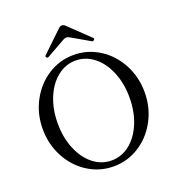

<svg xmlns="http://www.w3.org/2000/svg" viewBox="-154 -982 1021 1117"><g transform="rotate(-20 356.5 -423.5)"><path d="M44.4 -331.5Q44.4 -425.8 86.7 -504.9Q128.9 -584 201.2 -630.1Q273.4 -676.3 359.9 -676.3Q446.3 -676.3 518.8 -630.1Q591.3 -584 633.3 -504.9Q675.3 -425.8 675.3 -331.5Q675.3 -237.3 633.1 -158.2Q590.8 -79.1 518.6 -33Q446.3 13.2 359.9 13.2Q273.4 13.2 200.9 -33Q128.4 -79.1 86.4 -158.2Q44.4 -237.3 44.4 -331.5ZM582 -332.5Q582 -419.4 553 -490.2Q523.9 -561 473.1 -601.3Q422.4 -641.6 359.9 -641.6Q297.4 -641.6 246.6 -601.3Q195.8 -561 166.7 -490.2Q137.7 -419.4 137.7 -332.5Q137.7 -245.6 166.7 -174.8Q195.8 -104 246.6 -63.7Q297.4 -23.4 359.9 -23.4Q422.4 -23.4 473.1 -63.7Q523.9 -104 553 -174.8Q582 -245.6 582 -332.5ZM206.5 -729 333.5 -850.6Q344.2 -861.3 355 -861.3Q360.4 -861.3 365.7 -858.6Q371.1 -856 376.5 -850.6L503.4 -729Q506.8 -726.1 504.6 -721.4Q502.4 -716.8 497.8 -714.4Q493.2 -711.9 489.3 -713.9L371.6 -781.7Q363.8 -786.1 355 -786.1Q346.7 -786.1 338.4 -781.7L218.3 -713.9Q214.4 -711.9 210.2 -714.4Q206.1 -716.8 204.6 -721.4Q203.1 -726.1 206.5 -729Z"/></g></svg>

Font: Junicode Two Beta VF
Style: Regular
Weight: 400
Designer: Peter S. Baker
Foundry: Briery Creek Software
Version: Version 1.031 beta; ttfautohint (v1.8.1.43-b0c9)